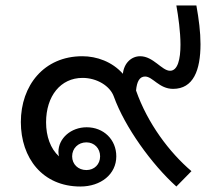

<svg xmlns="http://www.w3.org/2000/svg" viewBox="-20 -669 781 700"><path d="M623 11 678 -45C598 -113 518 -219 476 -339C479 -372 489 -390 509 -390C537 -390 560 -345 611 -345C685 -345 711 -413 711 -508C711 -552 705 -599 696 -649H623C630 -610 638 -553 638 -506C638 -453 628 -411 600 -411C570 -411 539 -464 491 -464C459 -464 432 -439 428 -400C389 -444 333 -464 280 -464C140 -464 56 -357 56 -224C56 -93 135 11 273 11C348 11 404 -34 404 -99C404 -160 358 -205 296 -205C239 -205 193 -165 193 -115C193 -110 194 -104 195 -99C164 -127 148 -172 148 -223C148 -319 201 -385 281 -385C333 -385 381 -356 395 -317C435 -206 533 -70 623 11ZM243 -99C243 -128 265 -150 295 -150C324 -150 345 -128 345 -99C345 -70 324 -49 295 -49C265 -49 243 -70 243 -99Z"/></svg>

Font: TPK Tissa Web Medium
Style: Regular
Weight: 500
Designer: Jacques Le Bailly, Suppakit Chalermlarp | Katatrad Co.,Ltd.
Foundry: Jacques Le Bailly, Cadson Demak Co.,Ltd.
Version: Version 5.000;Glyphs 3.1.2 (3151)